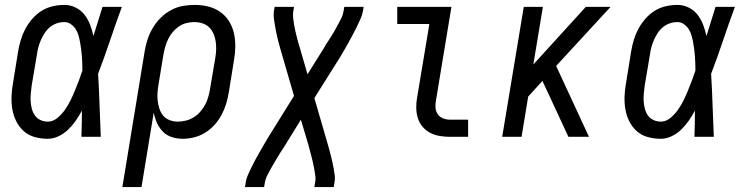

<svg xmlns="http://www.w3.org/2000/svg" viewBox="-20 -558 3040 783"><path d="M175 8Q148 8 122 1Q96 -6 77 -23Q58 -40 46.5 -63Q35 -86 30.5 -111.5Q26 -137 27 -164.5Q28 -192 33 -219L54 -349Q58 -373 65 -396Q72 -419 83.5 -440.5Q95 -462 112 -481.5Q129 -501 150 -514Q171 -527 195 -532.5Q219 -538 243 -538Q267 -538 289 -527Q311 -516 325 -497.5Q339 -479 347.5 -457Q356 -435 361 -411Q370 -441 379.5 -470.5Q389 -500 398 -530H477Q452 -462 429 -393.5Q406 -325 380 -257Q384 -193 386 -128.5Q388 -64 391 0H312Q313 -27 313.5 -53.5Q314 -80 314 -107Q303 -86 289 -66Q275 -46 258 -29.5Q241 -13 219 -2.5Q197 8 175 8ZM175 -62Q196 -62 214 -77Q232 -92 245 -110.5Q258 -129 267.5 -148.5Q277 -168 285.5 -188.5Q294 -209 301.5 -229Q309 -249 316 -270Q316 -285 315.5 -299.5Q315 -314 314 -328.5Q313 -343 311 -357.5Q309 -372 306.5 -386Q304 -400 300 -414Q296 -428 288.5 -439.5Q281 -451 269 -459.5Q257 -468 243 -468Q227 -468 212 -463Q197 -458 184.5 -448Q172 -438 163 -424.5Q154 -411 147.5 -396.5Q141 -382 137 -367.5Q133 -353 131 -338L109 -208Q107 -192 105.5 -176Q104 -160 105 -144.5Q106 -129 110 -114Q114 -99 122.5 -87Q131 -75 145 -68.5Q159 -62 175 -62Z M479 205 570 -349Q574 -374 582 -398Q590 -422 603 -444Q616 -466 635 -485Q654 -504 677 -516.5Q700 -529 724.5 -533.5Q749 -538 774 -538Q802 -538 829 -531.5Q856 -525 878 -509.5Q900 -494 914 -471.5Q928 -449 934 -422.5Q940 -396 939.5 -367.5Q939 -339 934 -311L913 -181Q909 -157 902 -134Q895 -111 883.5 -89.5Q872 -68 855 -49Q838 -30 817 -17Q796 -4 772 2Q748 8 725 8Q702 8 680.5 1Q659 -6 644 -21.5Q629 -37 620 -57Q611 -77 607 -99L557 205ZM705 -62Q721 -62 737.5 -66Q754 -70 769 -79Q784 -88 795.5 -101Q807 -114 815.5 -129Q824 -144 828.5 -160Q833 -176 836 -192L858 -322Q861 -339 861.5 -356.5Q862 -374 859.5 -390Q857 -406 850.5 -421Q844 -436 832.5 -447Q821 -458 805 -463Q789 -468 772 -468Q757 -468 740.5 -464Q724 -460 710 -450.5Q696 -441 685 -428Q674 -415 666.5 -400Q659 -385 654.5 -369.5Q650 -354 647 -338L627 -217Q624 -200 622.5 -182Q621 -164 623 -147.5Q625 -131 630 -115Q635 -99 645.5 -86.5Q656 -74 672 -68Q688 -62 705 -62Z M979 205 982 187Q984 171 991 155.5Q998 140 1005.5 124.5Q1013 109 1021 94Q1029 79 1037.5 64.5Q1046 50 1054.5 35Q1063 20 1072 5L1179 -167L1129 -339Q1125 -353 1121 -367Q1117 -381 1113.5 -395Q1110 -409 1107 -423.5Q1104 -438 1101.5 -452.5Q1099 -467 1097 -481.5Q1095 -496 1097 -512L1100 -530H1179L1176 -512Q1174 -498 1175.5 -485Q1177 -472 1179 -459Q1181 -446 1184 -433.5Q1187 -421 1190 -408.5Q1193 -396 1196.5 -383.5Q1200 -371 1204 -359L1234 -255L1304 -367Q1305 -370 1306.5 -372Q1308 -374 1309 -376Q1309 -376 1309 -376Q1309 -376 1309 -376Q1311 -379 1312 -381Q1313 -383 1315 -385Q1325 -401 1334.5 -416Q1344 -431 1352.5 -447Q1361 -463 1369.5 -479Q1378 -495 1381 -512L1384 -530H1463L1460 -512Q1457 -496 1450 -480.5Q1443 -465 1435.5 -449.5Q1428 -434 1420 -419Q1412 -404 1404 -389.5Q1396 -375 1387.5 -360Q1379 -345 1370 -330L1262 -158L1312 14Q1316 28 1320 42Q1324 56 1327.5 70Q1331 84 1334.5 98.5Q1338 113 1340.5 127.5Q1343 142 1345 156.5Q1347 171 1344 187L1341 205H1262L1265 187Q1268 173 1266 160Q1264 147 1262 134Q1260 121 1257 108.5Q1254 96 1251 83.5Q1248 71 1244.5 58.5Q1241 46 1238 34L1207 -70L1138 42Q1136 45 1134.5 47Q1133 49 1132 51Q1132 51 1132 51Q1132 51 1132 51Q1130 54 1129 56Q1128 58 1126 60Q1116 76 1107 91Q1098 106 1089 122Q1080 138 1071.5 154Q1063 170 1060 187L1057 205Z M1815 0Q1794 0 1773 -3.5Q1752 -7 1734 -16.5Q1716 -26 1703 -41.5Q1690 -57 1684 -76.5Q1678 -96 1677.5 -117.5Q1677 -139 1681 -160L1731 -460H1600V-530H1821L1758 -149Q1755 -134 1756 -119Q1757 -104 1765 -92.5Q1773 -81 1786.5 -75.5Q1800 -70 1815 -70H1889V0Z M2028 0 2116 -530H2194L2155 -295L2369 -530H2470L2248 -289L2382 0H2298L2222 -164L2192 -228L2134 -164L2107 0Z M2675 8Q2648 8 2622 1Q2596 -6 2577 -23Q2558 -40 2546.5 -63Q2535 -86 2530.5 -111.5Q2526 -137 2527 -164.5Q2528 -192 2533 -219L2554 -349Q2558 -373 2565 -396Q2572 -419 2583.5 -440.5Q2595 -462 2612 -481.5Q2629 -501 2650 -514Q2671 -527 2695 -532.5Q2719 -538 2743 -538Q2767 -538 2789 -527Q2811 -516 2825 -497.5Q2839 -479 2847.5 -457Q2856 -435 2861 -411Q2870 -441 2879.5 -470.5Q2889 -500 2898 -530H2977Q2952 -462 2929 -393.5Q2906 -325 2880 -257Q2884 -193 2886 -128.5Q2888 -64 2891 0H2812Q2813 -27 2813.5 -53.5Q2814 -80 2814 -107Q2803 -86 2789 -66Q2775 -46 2758 -29.5Q2741 -13 2719 -2.5Q2697 8 2675 8ZM2675 -62Q2696 -62 2714 -77Q2732 -92 2745 -110.5Q2758 -129 2767.5 -148.5Q2777 -168 2785.5 -188.5Q2794 -209 2801.5 -229Q2809 -249 2816 -270Q2816 -285 2815.5 -299.5Q2815 -314 2814 -328.5Q2813 -343 2811 -357.5Q2809 -372 2806.5 -386Q2804 -400 2800 -414Q2796 -428 2788.5 -439.5Q2781 -451 2769 -459.5Q2757 -468 2743 -468Q2727 -468 2712 -463Q2697 -458 2684.5 -448Q2672 -438 2663 -424.5Q2654 -411 2647.5 -396.5Q2641 -382 2637 -367.5Q2633 -353 2631 -338L2609 -208Q2607 -192 2605.5 -176Q2604 -160 2605 -144.5Q2606 -129 2610 -114Q2614 -99 2622.5 -87Q2631 -75 2645 -68.5Q2659 -62 2675 -62Z"/></svg>

Font: Iosevka Slab
Style: Italic
Weight: 400
Italic angle: -9°
Monospace: yes
Designer: Belleve Invis
Foundry: Belleve Invis
Version: Version 11.1.0; ttfautohint (v1.8.3)